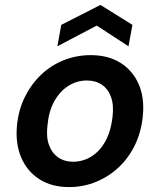

<svg xmlns="http://www.w3.org/2000/svg" viewBox="-20 -748 649 780"><path d="M260 12Q190 12 140 -20Q90 -52 66 -108.5Q42 -165 49 -238Q55 -301 80.5 -353Q106 -405 146 -443.5Q186 -482 238 -503Q290 -524 349 -524Q419 -524 469 -493Q519 -462 543.5 -406Q568 -350 560 -275Q554 -213 529 -160.5Q504 -108 463.5 -69.5Q423 -31 371 -9.5Q319 12 260 12ZM276 -91Q318 -91 352.5 -113Q387 -135 409 -176Q431 -217 437 -272Q443 -321 431 -354Q419 -387 393.5 -404Q368 -421 333 -421Q292 -421 257.5 -399Q223 -377 200.5 -336.5Q178 -296 173 -240Q167 -192 179 -159Q191 -126 216.5 -108.5Q242 -91 276 -91ZM213 -560 229 -647 388 -728 518 -647 502 -560 373 -644Z"/></svg>

Font: DM Sans 12pt SemiBold
Style: Italic
Weight: 600
Italic angle: -10°
Version: Version 4.004;gftools[0.9.30]